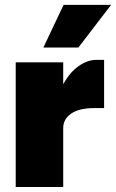

<svg xmlns="http://www.w3.org/2000/svg" viewBox="-20 -750 466 770"><path d="M425.5 -730.5 294.5 -559.5H154L235 -730.5ZM43 -500H233.5V-412Q259 -459 294.8 -484.5Q330.5 -510 367 -510H397.5V-316.5H358.5Q297 -316.5 265.2 -294.2Q233.5 -272 233.5 -236.5V0H43Z"/></svg>

Font: Overused Grotesk Black
Style: Regular
Weight: 900
Version: Version 0.004